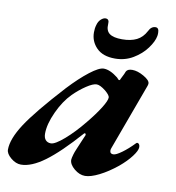

<svg xmlns="http://www.w3.org/2000/svg" viewBox="-99 -697 715 779"><g transform="rotate(10 258.5 -308.0)"><path d="M-24 -37Q-24 -81 17 -144Q58 -207 164 -323Q208 -370 245.5 -399Q283 -428 302 -428Q328 -428 361 -402Q369 -393 370 -393H372Q374 -393 375 -395.5Q376 -398 377 -400Q390 -425 392 -432Q398 -443 417 -443Q439 -443 465 -428Q491 -413 491 -400Q491 -396 489 -390L389 -118Q386 -111 386 -106Q386 -92 400 -92Q411 -92 434.5 -109Q458 -126 483 -152Q486 -155 488 -155Q493 -155 496 -150.5Q499 -146 499 -139Q499 -125 480.5 -100.5Q462 -76 432 -51Q395 -21 360 -3.5Q325 14 302 14Q279 14 257.5 -4Q236 -22 236 -41Q236 -47 241 -64Q243 -72 251 -90.5Q259 -109 263 -119L275 -147Q276 -148 276 -151Q276 -155 273.5 -156Q271 -157 269 -155Q191 -67 136 -26.5Q81 14 38 14Q17 14 -3.5 -3Q-24 -20 -24 -37ZM272 -203Q304 -242 323 -272.5Q342 -303 342 -316Q342 -325 322 -342Q299 -360 285 -360Q270 -360 243 -342Q216 -324 192 -300Q160 -268 136.5 -217Q113 -166 113 -127Q113 -110 121 -101Q129 -92 143 -92Q160 -92 197 -124Q234 -156 272 -203ZM237 -566Q237 -583 241 -596Q245 -612 255 -621Q265 -630 274 -630Q290 -630 288 -609Q286 -582 302 -570Q318 -558 354 -558Q390 -558 414 -570Q438 -582 452 -609Q462 -630 480 -630Q494 -630 494 -609Q494 -601 493 -596Q489 -573 468 -544.5Q447 -516 413.5 -496Q380 -476 339 -476Q289 -476 263 -502.5Q237 -529 237 -566Z"/></g></svg>

Font: EB Garamond
Style: Bold Italic
Weight: 700
Italic angle: -17.2°
Designer: Georg Duffner and Octavio Pardo
Foundry: Georg Duffner
Version: Version 1.000